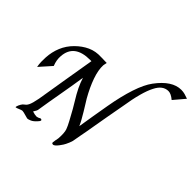

<svg xmlns="http://www.w3.org/2000/svg" viewBox="-247 -1332 1588 1588"><g transform="rotate(45 547.5 -537.5)"><path d="M1009.7 -1072.8Q1032.3 -1072.8 1052.6 -1067.2Q1072.8 -1061.5 1094.9 -1053.3L1012.8 -956.4Q972.8 -990.3 942.1 -990.3Q877.4 -990.3 838.5 -912.8Q793.3 -827.2 763.1 -635.9Q746.7 -546.7 734.6 -479Q722.6 -411.3 713.8 -359.5Q705.1 -307.7 698.7 -271.8Q692.3 -235.9 687.2 -211.3Q677.4 -154.9 674.4 -140Q669.2 -122.6 664.6 -111.3Q660 -100 651.3 -82.1Q648.7 -75.9 640.5 -63.1Q632.3 -50.3 621.8 -36.4Q611.3 -22.6 600 -12.1Q588.7 -1.5 579 -1.5Q564.1 -1.5 565.1 -15.4Q566.2 -29.2 569.2 -43.6Q569.2 -48.7 572.8 -61.5Q574.4 -66.2 574.4 -70.8Q579 -136.9 567.7 -169.2Q557.9 -196.4 536.2 -236.2Q514.4 -275.9 487.2 -325.6L456.4 -377.4Q419.5 -436.9 398.5 -480.5Q377.4 -524.1 364.1 -567.7Q346.7 -453.3 326.7 -342.1Q306.7 -230.8 288.7 -116.4Q285.6 -105.1 279.2 -96.2Q272.8 -87.2 269.2 -79Q282.1 -74.4 295.9 -71.8Q309.7 -69.2 319.5 -69.2Q322.6 -69.2 333.1 -72.6Q343.6 -75.9 346.7 -79Q356.4 -85.6 366.2 -79.2Q375.9 -72.8 354.9 -50.3Q330.8 -22.6 309 -13.1Q287.2 -3.6 275.9 -3.6Q260 -6.7 240.5 -13.1Q221 -19.5 203.6 -21Q194.9 -21 173.1 -11.3Q151.3 -1.5 143.6 -1.5Q140 -1.5 141.8 -9Q143.6 -16.4 147.4 -26.2Q151.3 -35.9 157.2 -45.4Q163.1 -54.9 167.7 -60Q180.5 -69.2 189.5 -78.2Q198.5 -87.2 204.9 -100.8Q211.3 -114.4 216.9 -134.6Q222.6 -154.9 229.2 -188.7Q251.3 -321 272.3 -450.8Q293.3 -580.5 316.4 -714.4H301.5Q117.9 -714.4 107.7 -564.1Q103.6 -517.9 124.1 -466.2L32.3 -363.1Q27.2 -390.3 26.4 -415.1Q25.6 -440 27.2 -467.7Q30.8 -535.9 55.6 -595.4Q80.5 -654.9 127.2 -701.5Q174.4 -748.7 229 -773.6Q283.6 -798.5 348.7 -794.9H364.1Q372.8 -794.9 385.6 -794.1Q398.5 -793.3 416.4 -793.3Q411.3 -774.4 411.3 -769.2Q411.3 -766.2 410.5 -763.8Q409.7 -761.5 409.7 -760Q406.7 -703.6 433.3 -627.4Q460 -551.3 507.7 -467.7Q521 -445.1 537.2 -420Q553.3 -394.9 566.2 -372.8Q587.2 -336.9 600 -314.6Q612.8 -292.3 625.6 -263.1Q636.9 -333.8 648.5 -404.9Q660 -475.9 672.8 -546.7Q696.4 -682.1 729.7 -782.8Q763.1 -883.6 805.1 -940Q903.6 -1072.8 1009.7 -1072.8Z"/></g></svg>

Font: MM Jasmine
Style: Regular
Weight: 400
Designer: Khon Soe Zaw Thu
Version: Version 1.00 July 11, 2016, initial release